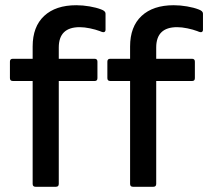

<svg xmlns="http://www.w3.org/2000/svg" viewBox="-20 -715 797 735"><path d="M116 0Q105 0 105 -11V-405H29Q18 -405 18 -416V-479Q18 -490 29 -490H105V-537Q105 -613 149 -654Q193 -695 272 -695Q297 -695 323 -690.5Q349 -686 367 -679Q384 -673 384 -663V-601Q384 -595 379.5 -592.5Q375 -590 362 -596Q346 -602 324.5 -606.5Q303 -611 285 -611Q205 -611 205 -533V-490H342Q353 -490 353 -479V-416Q353 -405 343 -405H205V-11Q205 0 194 0ZM489 0Q478 0 478 -11V-405H402Q391 -405 391 -416V-479Q391 -490 402 -490H478V-537Q478 -613 522 -654Q566 -695 645 -695Q670 -695 696 -690.5Q722 -686 740 -679Q757 -673 757 -663V-601Q757 -595 752.5 -592.5Q748 -590 735 -596Q719 -602 697.5 -606.5Q676 -611 658 -611Q578 -611 578 -533V-490H715Q726 -490 726 -479V-416Q726 -405 716 -405H578V-11Q578 0 567 0Z"/></svg>

Font: Sofia Sans SemiBold
Style: Regular
Weight: 600
Designer: Botio Nikoltchev, Ani Petrova
Foundry: lettersoup
Version: Version 4.101; ttfautohint (v1.8.4.7-5d5b)